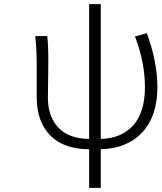

<svg xmlns="http://www.w3.org/2000/svg" viewBox="-20 -707 779 926"><path d="M631 -531 688 -547Q739 -409 739 -287Q739 -147 666.5 -69Q594 9 466 13V199H410V13Q286 12 221.5 -54.5Q157 -121 157 -239V-395Q157 -470 150 -533H208Q213 -495 213 -412Q213 -375 212 -312Q211 -249 211 -237Q211 -144 262 -91Q313 -38 410 -37V-687H466V-37Q568 -40 623.5 -103.5Q679 -167 679 -287Q679 -406 631 -531Z"/></svg>

Font: NotoSansHansLight
Style: Regular
Weight: 300
Designer: Ryoko NISHIZUKA  (kana & ideographs); Paul D. Hunt (Latin, Greek & Cyrillic); Wenlong ZHANG  (bopomofo); Sandoll Communi
Foundry: Adobe Systems Incorporated
Version: Version 1.00;December 8, 2021;FontCreator 13.0.0.2675 64-bit